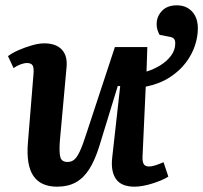

<svg xmlns="http://www.w3.org/2000/svg" viewBox="-20 -688 764 722"><path d="M195 14Q133 14 105.5 -26.5Q78 -67 85 -152L106 -410Q108 -435 102 -443Q96 -451 82 -451Q71 -451 57.5 -446Q44 -441 31 -432L10 -477Q26 -489 50 -499.5Q74 -510 100 -517.5Q126 -525 146 -525Q191 -525 213 -501Q235 -477 230 -432L205 -157Q202 -114 207 -96.5Q212 -79 234 -79Q249 -79 259.5 -88Q270 -97 280.5 -119.5Q291 -142 304 -183L412 -511H534L531 -419Q558 -427 583 -442.5Q608 -458 623.5 -479Q639 -500 639 -525Q639 -537 634 -542.5Q629 -548 616 -550L580 -557Q575 -566 572 -576Q569 -586 569 -597Q569 -626 589 -647Q609 -668 645 -668Q669 -668 686.5 -657.5Q704 -647 714 -628Q724 -609 724 -581Q724 -550 713 -516.5Q702 -483 678.5 -452Q655 -421 618 -397Q581 -373 528 -362L516 -100Q515 -80 520.5 -71Q526 -62 540 -62Q552 -62 566.5 -67Q581 -72 595 -78L613 -24Q601 -16 585 -9.5Q569 -3 551.5 2.5Q534 8 517 11Q500 14 486 14Q436 14 416 -15Q396 -44 402 -96L432 -364L423 -365L353 -137Q337 -86 316 -52.5Q295 -19 265.5 -2.5Q236 14 195 14Z"/></svg>

Font: Literata 18pt SemiBold
Style: Italic
Weight: 600
Italic angle: -2°
Designer: Latin by Veronika Burian and Jose Scaglione. Greek by Irene Vlachou. Cyrillic by Vera Evstafieva
Foundry: TypeTogether
Version: Version 3.103;gftools[0.9.29]